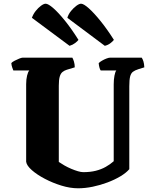

<svg xmlns="http://www.w3.org/2000/svg" viewBox="-20 -1015 823 1035"><path d="M401 0Q358 0 311 -14.5Q264 -29 222 -51Q180 -73 152 -97.5Q124 -122 121 -143V-561Q121 -587 126 -607.5Q131 -628 138 -635H52Q50 -640 46 -651Q42 -662 41 -675Q46 -681 58.5 -687.5Q71 -694 83.5 -699Q96 -704 101 -704H370Q374 -698 378.5 -683.5Q383 -669 383 -652L340 -639Q327 -635 317 -627Q307 -619 302 -602Q297 -585 297 -553V-142Q310 -133 327.5 -123Q345 -113 364 -105Q383 -97 400 -92Q417 -87 429 -87Q467 -87 496.5 -94.5Q526 -102 550 -115.5Q574 -129 593 -146V-560Q593 -586 597 -607Q601 -628 607 -635H523Q519 -640 516 -651Q513 -662 512 -675Q518 -681 530 -688Q542 -695 554 -699.5Q566 -704 572 -704H744Q749 -697 753 -684.5Q757 -672 758 -652L726 -642Q707 -636 696.5 -628Q686 -620 681.5 -602.5Q677 -585 677 -550V-103Q660 -83 629 -64.5Q598 -46 559.5 -31.5Q521 -17 480 -8.5Q439 0 401 0ZM355 -768 152 -919Q159 -939 172.5 -956Q186 -973 201 -984Q216 -995 226 -995Q240 -995 267.5 -971Q295 -947 330.5 -903Q366 -859 403 -800Q398 -793 385 -783Q372 -773 355 -768ZM545 -768 343 -919Q349 -939 363 -956Q377 -973 392 -984Q407 -995 417 -995Q431 -995 459 -970Q487 -945 522.5 -901Q558 -857 594 -800Q588 -792 575 -782Q562 -772 545 -768Z"/></svg>

Font: Texturina 12pt Black
Style: Regular
Weight: 900
Designer: Guillermo Torres Carreño
Foundry: Omnibus-Type
Version: Version 1.002